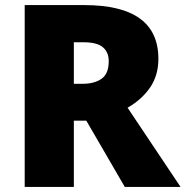

<svg xmlns="http://www.w3.org/2000/svg" viewBox="-20 -734 729 754"><path d="M311 -714Q602 -714 602 -503Q602 -438 569.5 -390.5Q537 -343 481 -311L689 0H470L319 -260H270V0H77V-714ZM308 -568H270V-405H306Q350 -405 378.5 -424.5Q407 -444 407 -494Q407 -529 384 -548.5Q361 -568 308 -568Z"/></svg>

Font: Noto Sans Syriac Western Black
Style: Regular
Weight: 900
Designer: Patrick Giasson and the Monotype Design Team
Foundry: Monotype Imaging Inc.
Version: Version 3.000; ttfautohint (v1.8.4.7-5d5b)